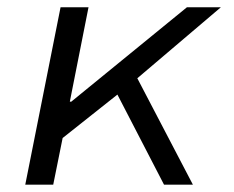

<svg xmlns="http://www.w3.org/2000/svg" viewBox="-20 -506 640 526"><path d="M49.2 0 145.9 -486.1H222.5L171.3 -227.5H175.3L492.1 -486.1H585.1L330.8 -270L151.6 -127.9L125.8 0ZM296.3 -257.2 347.7 -307.8 508.5 0H429.4Z"/></svg>

Font: SourceCodeVF
Style: Italic
Weight: 200
Italic angle: -11°
Monospace: yes
Designer: Paul D. Hunt, Teo Tuominen
Foundry: Adobe
Version: Version 1.026;hotconv 1.1.0;makeotfexe 2.6.0